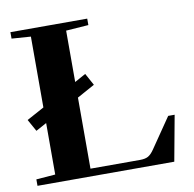

<svg xmlns="http://www.w3.org/2000/svg" viewBox="-76 -740 824 816"><g transform="rotate(-10 336.5 -331.5)"><path d="M21 0V-27.8L103.5 -34.2V-256.3L57.1 -231L28.3 -282.7L103.5 -323.7V-629.4L21 -635.3V-663.1H352.5V-635.3L255.4 -628.4V-406.7L303.2 -433.1L331.5 -381.3L255.4 -339.4V-32.7H469.2Q491.7 -32.7 504.4 -39.8Q517.1 -46.9 530.3 -65.9L619.6 -196.3H647.5L611.3 0Z"/></g></svg>

Font: Elstob 14pt
Style: Bold
Weight: 700
Designer: Peter S. Baker
Version: Version 1.015